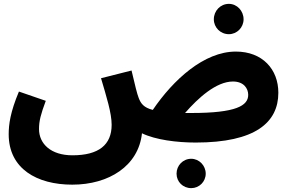

<svg xmlns="http://www.w3.org/2000/svg" viewBox="-20 -725 1507 994"><path d="M1165 -548C1207 -548 1241 -583 1241 -625C1241 -669 1207 -705 1165 -705C1121 -705 1087 -669 1087 -625C1087 -583 1121 -548 1165 -548ZM993 13C1302 13 1421 -91 1421 -245C1421 -366 1339 -458 1201 -458C1036 -458 877 -312 771 -156C724 -168 709 -189 698 -218C690 -238 679 -283 661 -360L503 -320C531 -225 558 -140 558 -79C558 25 491 79 355 79C244 79 182 20 182 -57C182 -99 191 -133 217 -203L78 -251C33 -144 25 -80 25 -30C25 149 172 231 354 231C544 231 697 134 715 -35C785 -1 896 13 993 13ZM1186 -303C1242 -303 1265 -267 1265 -234C1265 -178 1203 -140 971 -140C960 -140 949 -140 938 -140C1005 -217 1099 -303 1186 -303ZM970 249C1011 249 1045 216 1045 174C1045 132 1011 97 970 97C927 97 894 132 894 174C894 216 927 249 970 249Z"/></svg>

Font: Noto Sans Arabic UI Extra
Style: Regular
Weight: 800
Designer: Nadine Chahine - Monotype Design Team
Foundry: Monotype Imaging Inc.
Version: Version 1.900